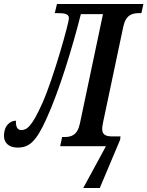

<svg xmlns="http://www.w3.org/2000/svg" viewBox="-57 -734 740 964"><path d="M361 210H444L546 -32L548 -49H512C480 -49 456 -53 456 -87C456 -96 458 -105 461 -122L562 -600C575 -660 607 -668 642 -668H653L663 -714H229L218 -668H232C263 -668 289 -666 289 -643C289 -618 213 -347 157 -219C103 -97 77 -81 50 -81C27 -81 22 -103 23 -128C-3 -128 -37 -107 -37 -51C-37 -16 -11 7 31 7C90 7 124 -23 175 -135C240 -276 307 -497 349 -663H460L344 -113C331 -54 300 -46 266 -46H255L245 0H475Z"/></svg>

Font: Noto Serif Condensed Semi
Style: Italic
Weight: 600
Width: 3
Italic angle: -12°
Designer: Monotype Design Team
Foundry: Monotype Imaging Inc.
Version: Version 1.901